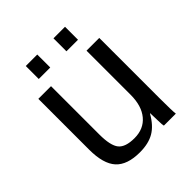

<svg xmlns="http://www.w3.org/2000/svg" viewBox="-193 -808 941 941"><g transform="rotate(-45 278.0 -337.5)"><path d="M67.9 -527.8H155.8V-192.9Q155.8 -115.7 179.2 -86.9Q202.6 -58.1 265.1 -58.1Q329.1 -58.1 365.5 -101.6Q401.9 -145 401.9 -222.2V-527.8H490.2V-112.8Q490.2 -21.5 493.2 0H410.2L408.2 -13.2Q408.2 -19 407.2 -40.3Q406.2 -61.5 405.8 -89.8H403.8Q374 -36.6 334.5 -13.4Q294.9 9.8 234.9 9.8Q147.5 9.8 107.7 -33.9Q67.9 -77.6 67.9 -175.8ZM410.2 -595.2H330.1V-685.1H410.2ZM217.8 -595.2H138.2V-685.1H217.8Z"/></g></svg>

Font: Libra Sans Modern
Style: Regular
Weight: 400
Foundry: Stefan Peev, Context Ltd
Version: Version 1.000